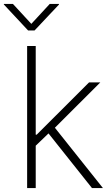

<svg xmlns="http://www.w3.org/2000/svg" viewBox="-53 -963 571 983"><path d="M124 -211.4V-273.4H134.8L402.8 -541H460.4L214.4 -295.4L209.5 -293.5ZM85.9 0V-727.5H129.9V0ZM418 0 188.5 -288.6 220.2 -318.8 474.1 0ZM13.2 -942.9 107.4 -840.8 201.7 -942.9H249V-939.9L124 -807.1H90.8L-33.2 -939.9V-942.9Z"/></svg>

Font: Inter 17pt ExtraLight
Style: Regular
Weight: 250
Version: Version 4.001;git-66647c0bb